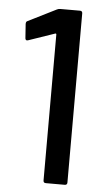

<svg xmlns="http://www.w3.org/2000/svg" viewBox="-52 -735 430 769"><g transform="rotate(5 163.5 -350.0)"><path d="M159 -700H238Q248 -700 248 -690V-10Q248 0 238 0H162Q152 0 152 -10V-597Q152 -599 150.5 -600Q149 -601 147 -600L42 -564Q40 -563 37 -563Q31 -563 30 -571L26 -628Q26 -638 32 -640L146 -697Q152 -700 159 -700Z"/></g></svg>

Font: BarlowMedium
Style: Regular
Weight: 500
Designer: Jeremy Tribby
Foundry: Tribby Type
Version: Version 1.422